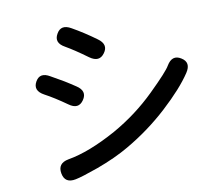

<svg xmlns="http://www.w3.org/2000/svg" viewBox="-85 -867 1169 1002"><g transform="rotate(-10 500.0 -366.0)"><path d="M238 29Q179 41 169 -14Q159 -69 218 -80Q330 -99 477 -180Q601 -250 701 -348Q798 -443 814 -472Q845 -524 890 -496Q936 -468 902 -417Q853 -343 752 -250Q651 -157 530 -87Q458 -45 360 -9Q270 23 238 29ZM346 -371Q316 -327 267 -363Q202 -409 153 -435Q99 -464 124 -509Q149 -554 201 -523L243 -499Q270 -484 296 -467L325 -448Q376 -415 346 -371ZM496 -593Q466 -551 417 -586Q350 -635 303 -662Q250 -691 276 -736Q301 -781 353 -751Q415 -716 478 -670Q527 -635 496 -593Z"/></g></svg>

Font: Resource Han Rounded KR Medium
Style: Regular
Weight: 500
Designer: Cyano Hao (round all glyphs); Ryoko NISHIZUKA 西塚涼子 (kana, bopomofo & ideographs); Paul D. Hunt (Latin, Greek & Cyrillic)
Foundry: Cyano Hao
Version: 0.990